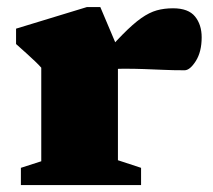

<svg xmlns="http://www.w3.org/2000/svg" viewBox="-20 -536 618 556"><path d="M481 -512Q525.5 -512 544.8 -488.2Q564 -464.5 564 -428Q564 -386 547 -359.2Q530 -332.5 514.5 -332.5Q480.5 -332.5 452.5 -333.8Q424.5 -335 397.2 -336Q370 -337 338.5 -337Q322.5 -337 312.8 -335.8Q303 -334.5 294.8 -330.5Q286.5 -326.5 274.5 -318.5L259 -352.5Q303.5 -404 334.5 -435.5Q365.5 -467 389 -483.5Q412.5 -500 434 -506Q455.5 -512 481 -512ZM321.5 -395V-72L388.5 -50V0H40.5V-50L99.5 -69V-340Q92.5 -348 81.8 -358.2Q71 -368.5 57.2 -381Q43.5 -393.5 26.5 -408.5V-453L231.5 -515.5H270.5Z"/></svg>

Font: Newsreader 9pt ExtraBold
Style: Regular
Weight: 800
Designer: Hugues Gentile
Foundry: Production Type
Version: Version 1.003